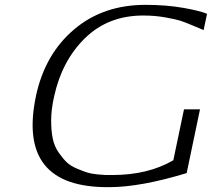

<svg xmlns="http://www.w3.org/2000/svg" viewBox="-20 -752 874 792"><path d="M739 -301H805L750 -38Q559 20 431 20Q47 24 129 -359Q166 -529 285.5 -630.5Q405 -732 580 -732Q666 -732 736.5 -719.5Q807 -707 834 -695L820 -628Q814 -630 778 -645.5Q742 -661 722.5 -667Q703 -673 660.5 -680.5Q618 -688 571 -688Q426 -688 330.5 -594.5Q235 -501 203 -353Q191 -300 191 -255Q191 -210 198 -178.5Q205 -147 222.5 -122Q240 -97 256 -82Q272 -67 298.5 -56Q325 -45 341 -40Q357 -35 383.5 -32.5Q410 -30 417.5 -30Q425 -30 442 -30Q591 -30 695 -91Z"/></svg>

Font: Afta sans
Style: Italic
Weight: 400
Italic angle: -12°
Designer: par.qink
Foundry: Oriol Esparraguera Font
Version: Version 1.000